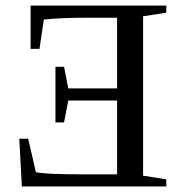

<svg xmlns="http://www.w3.org/2000/svg" viewBox="-20 -675 651 695"><path d="M582 0H59.1L49.8 -172.9H82L109.9 -51.8Q148.9 -43.9 274.9 -43.9H403.8V-311H227.1L211.9 -231.9H180.7V-433.1H211.9L227.1 -355H403.8V-610.8H296.9Q191.9 -610.8 138.7 -604L123 -498H90.8V-654.8H582V-628.9L498 -616.2V-39.1L582 -25.9Z"/></svg>

Font: Tinos
Style: Regular
Weight: 400
Designer: Steve Matteson
Foundry: Monotype Imaging Inc.
Version: Version 1.23